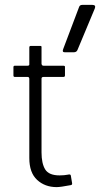

<svg xmlns="http://www.w3.org/2000/svg" viewBox="-20 -758 410 786"><path d="M100 -111V-435Q100 -443 93 -443H41Q35 -443 35 -449V-483Q35 -489 41 -489H93Q101 -489 100 -496V-564Q100 -570 106 -570H145Q151 -570 150 -564V-497Q151 -489 158 -489H239Q247 -489 246 -483V-449Q246 -443 239 -443H158Q150 -443 150 -436V-134Q150 -89 165 -64.5Q180 -40 224 -40Q243 -40 258 -43Q269 -46 270 -39L275 -9Q277 -1 269 0Q227 8 212 8Q164 8 132 -21.5Q100 -51 100 -111ZM239 -558 304 -730Q307 -738 317 -738H358Q374 -738 368 -723L297 -553Q293 -544 282 -544H245Q233 -544 239 -558Z"/></svg>

Font: Vivano Light
Style: Regular
Weight: 300
Designer: Joe Prince, Josias Burgherr
Version: Version 2.064;September 19, 2022;FontCreator 14.0.0.2877 64-